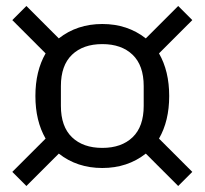

<svg xmlns="http://www.w3.org/2000/svg" viewBox="-20 -686 682 640"><path d="M68 -66 21 -113 132 -224Q98 -283 98 -366Q98 -449 132 -508L21 -619L68 -666L176 -558Q237 -606 321 -606Q405 -606 466 -558L574 -666L621 -619L510 -508Q544 -449 544 -366Q544 -283 510 -224L621 -113L574 -66L466 -174Q405 -126 321 -126Q237 -126 176 -174ZM459 -333V-399Q459 -468 422 -503.5Q385 -539 321 -539Q257 -539 220 -503.5Q183 -468 183 -399V-333Q183 -264 220 -228.5Q257 -193 321 -193Q385 -193 422 -228.5Q459 -264 459 -333Z"/></svg>

Font: IBM Plex Sans SC
Style: Regular
Weight: 400
Designer: Mike Abbink; Paul van der Laan; Pieter van Rosmalen; Eunyou Noh; Wujin Sim; Chorong Kim; Dohee Lee; Yejin We; Jinhee Kim
Foundry: Sandoll Inc.
Version: Version 1.000